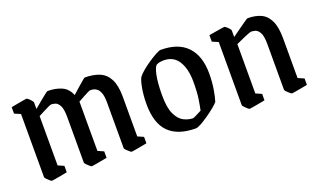

<svg xmlns="http://www.w3.org/2000/svg" viewBox="-57 -745 1729 1042"><g transform="rotate(-20 808.0 -224.0)"><path d="M103 9Q100 9 92 2Q84 -5 76.5 -13Q69 -21 69 -24V-389L34 -404V-441Q34 -441 46.5 -443.5Q59 -446 76 -449Q93 -452 107.5 -454.5Q122 -457 125 -457Q128 -457 136 -450Q144 -443 150.5 -435Q157 -427 157 -424V-386Q172 -399 192 -415.5Q212 -432 228 -444.5Q244 -457 246 -457Q293 -457 327.5 -441.5Q362 -426 378 -386Q392 -399 411 -415.5Q430 -432 444.5 -444.5Q459 -457 461 -457Q511 -457 546.5 -442Q582 -427 601 -390Q620 -353 620 -288V-59L654 -44V-7Q654 -7 641.5 -4.5Q629 -2 612 1Q595 4 581 6.5Q567 9 564 9Q561 9 552.5 2Q544 -5 536.5 -13Q529 -21 529 -24V-288Q529 -324 521.5 -343.5Q514 -363 503 -371Q492 -379 482 -380.5Q472 -382 466 -382Q463 -382 451 -376.5Q439 -371 425 -363Q411 -355 400.5 -349.5Q390 -344 390 -344V-59L424 -44V-7Q424 -7 411.5 -4.5Q399 -2 382 1Q365 4 351 6.5Q337 9 334 9Q331 9 322.5 2Q314 -5 306.5 -13Q299 -21 299 -24V-288Q299 -336 287.5 -355.5Q276 -375 262 -378.5Q248 -382 241 -382Q237 -382 224.5 -376.5Q212 -371 197 -363Q182 -355 171 -349.5Q160 -344 160 -344V-59L194 -44V-7Q194 -7 181.5 -4.5Q169 -2 152 1Q135 4 120.5 6.5Q106 9 103 9Z M935 9Q832 9 779.5 -43Q727 -95 727 -207Q727 -252 734 -293.5Q741 -335 751 -354Q759 -366 779.5 -383.5Q800 -401 824.5 -417.5Q849 -434 870 -445.5Q891 -457 900 -457Q1001 -457 1052.5 -402.5Q1104 -348 1104 -247Q1104 -198 1097 -156Q1090 -114 1082 -90Q1074 -80 1054 -63.5Q1034 -47 1009.5 -30Q985 -13 964.5 -2Q944 9 935 9ZM940 -48Q944 -49 956 -55Q968 -61 979.5 -67Q991 -73 991 -73Q996 -96 1002 -134Q1008 -172 1008 -234Q1008 -308 980 -353Q952 -398 895 -398Q885 -398 875 -396.5Q865 -395 855 -390Q842 -383 832.5 -339Q823 -295 823 -221Q823 -150 841 -112.5Q859 -75 886 -61.5Q913 -48 940 -48Z M1245 9Q1242 9 1234 2Q1226 -5 1218.5 -13Q1211 -21 1211 -24V-389L1176 -404V-441Q1176 -441 1188.5 -443.5Q1201 -446 1218 -448.5Q1235 -451 1249.5 -453.5Q1264 -456 1267 -456Q1270 -456 1278 -449.5Q1286 -443 1292.5 -435Q1299 -427 1299 -424V-386Q1317 -399 1340 -415.5Q1363 -432 1381 -444.5Q1399 -457 1402 -457Q1447 -457 1479 -442Q1511 -427 1528.5 -390Q1546 -353 1546 -288V-59L1581 -44V-7Q1581 -7 1568.5 -4.5Q1556 -2 1538.5 1Q1521 4 1507 6.5Q1493 9 1490 9Q1487 9 1478.5 2Q1470 -5 1462.5 -13Q1455 -21 1455 -24V-288Q1455 -336 1443.5 -355.5Q1432 -375 1418 -378.5Q1404 -382 1397 -382Q1388 -382 1359.5 -369.5Q1331 -357 1302 -344V-59L1336 -44V-7Q1336 -7 1323.5 -4.5Q1311 -2 1294 1Q1277 4 1262.5 6.5Q1248 9 1245 9Z"/></g></svg>

Font: Grenze Gotisch
Style: Regular
Weight: 400
Designer: Renata Polastri
Foundry: Omnibus-Type
Version: Version 1.001